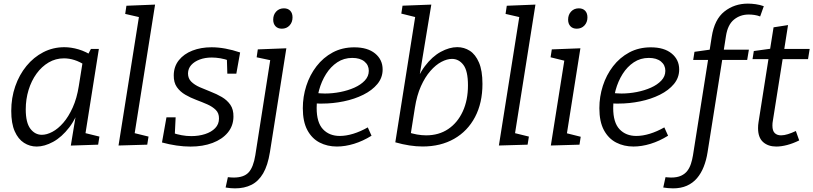

<svg xmlns="http://www.w3.org/2000/svg" viewBox="-20 -797 4473 1056"><path d="M181.9 9Q143.9 9 111.9 -11.5Q79.9 -32 60.9 -75Q41.9 -118 41.9 -187Q41.9 -259 63.9 -322.4Q85.9 -385.7 125.4 -434Q164.9 -482.4 218.3 -509.9Q271.6 -537.4 334 -537.4Q371.3 -537.4 411.9 -525.5Q452.4 -513.7 494.7 -485.7L460.3 -490.4L480 -527.7L523.8 -528L443.8 -23.7L416.7 -72.9L526.8 -45.8L519.8 -1.3L369.5 3.7L402.2 -194.9L425.3 -231.7Q402.3 -150.1 361 -96.4Q319.6 -42.7 272.1 -16.8Q224.6 9 181.9 9ZM210.1 -55.6Q237.4 -55.6 268.4 -72.1Q299.3 -88.5 328.1 -121.7Q356.9 -154.8 379.8 -205.4Q402.8 -256 413.5 -324.3L436.1 -465.6L449.8 -437.2Q418.9 -457.5 389.6 -466.8Q360.3 -476.1 332 -476.1Q286 -476.1 247.6 -453.5Q209.1 -430.8 180.8 -391.7Q152.5 -352.6 137.1 -302Q121.6 -251.3 121.6 -195.4Q121.6 -122.5 147 -89Q172.5 -55.6 210.1 -55.6Z M631.9 3.3 750.2 -742.3 777.3 -695.5 668.6 -720.5 675.3 -765.4 832.9 -771.7 714.6 -25.7 686.8 -72.9 796.9 -45.8 789.8 -1.3Z M1027.6 9.2Q991.1 9.2 950.4 3.3Q909.8 -2.7 870.9 -13.4L895.5 -151.5H946L940.9 -47.4L929.5 -66.1Q953.2 -58.1 979.1 -53.3Q1004.9 -48.4 1031.9 -48.4Q1073.2 -48.4 1107.9 -59.6Q1142.6 -70.7 1163.5 -92.3Q1184.4 -113.9 1184.4 -144.9Q1185 -174.5 1166.8 -192.4Q1148.6 -210.4 1120.2 -223Q1091.8 -235.5 1059.7 -247.5Q1027.6 -259.5 999.2 -276Q970.7 -292.5 952.8 -317.9Q935 -343.3 935.6 -383.3Q936.2 -431.4 963.8 -465.9Q991.4 -500.4 1038.2 -518.7Q1085.1 -537 1143.5 -537Q1180.1 -537 1220 -529.7Q1259.8 -522.4 1300.7 -508.4L1279.8 -391.7H1230.3L1227.7 -477.4L1242.5 -462.6Q1217.3 -472.3 1191.9 -476.5Q1166.6 -480.6 1144.8 -480.6Q1108.2 -480.6 1078.7 -469.7Q1049.3 -458.7 1031.9 -439.5Q1014.6 -420.3 1014 -393.3Q1014 -365.7 1031.8 -348Q1049.7 -330.2 1078.5 -317.5Q1107.2 -304.8 1139.3 -292.4Q1171.4 -280.1 1200.2 -263.3Q1228.9 -246.5 1246.8 -220.9Q1264.7 -195.3 1264 -155Q1263.4 -104.9 1233 -68Q1202.6 -31.1 1149.2 -10.9Q1095.9 9.2 1027.6 9.2Z M1220.9 234.3 1233.3 177.4Q1242.3 178.4 1250.1 178.9Q1258 179.5 1265.3 179.5Q1321.6 179.5 1347.6 151Q1373.6 122.5 1384.2 56.9L1467.9 -476.9L1476.6 -463.8L1391.6 -481.9L1397.9 -525.4L1554.9 -531.4L1464.6 39.8Q1452.9 112.6 1427.4 156.3Q1401.8 200 1363.1 219.5Q1324.4 239 1272.3 239Q1257.6 239 1246 237.7Q1234.3 236.3 1220.9 234.3ZM1530 -639.2Q1508 -639.2 1495.3 -652.7Q1482.6 -666.3 1482.6 -689Q1482.6 -716.1 1499.1 -733.6Q1515.7 -751.2 1541.4 -751.2Q1563.5 -751.2 1576.2 -738Q1588.9 -724.8 1588.9 -701.4Q1588.9 -674.6 1572.5 -656.9Q1556.1 -639.2 1530 -639.2Z M1832.9 8.9Q1780.3 8.9 1737.8 -13.1Q1695.3 -35.1 1670.4 -81.5Q1645.5 -128 1645.5 -201.8Q1645.5 -265.3 1664.7 -325Q1683.9 -384.7 1720.8 -432.6Q1757.6 -480.4 1810 -508.6Q1862.4 -536.7 1928.5 -536.7Q2001.9 -536.7 2043.2 -502.7Q2084.5 -468.7 2084.5 -415Q2084.5 -369.8 2055.7 -335Q2026.8 -300.1 1978.4 -276Q1929.9 -251.8 1870.6 -239.6Q1811.4 -227.3 1750.5 -227.3Q1740.4 -227.3 1730.9 -227.4Q1721.5 -227.6 1712 -228.6L1717.4 -285.6Q1729.2 -284.6 1741.7 -283.6Q1754.2 -282.6 1767.2 -282.6Q1808.7 -282.6 1851.4 -290.9Q1894.1 -299.3 1929.5 -315.1Q1964.9 -331 1986.6 -354.2Q2008.4 -377.5 2008.4 -407.5Q2008.4 -439 1984.3 -458.8Q1960.1 -478.5 1917.5 -478.5Q1871.4 -478.5 1835.1 -454.4Q1798.8 -430.3 1773.4 -390.1Q1748.1 -349.8 1734.8 -301Q1721.6 -252.3 1721.6 -203Q1721.6 -123 1756.5 -86.1Q1791.4 -49.3 1848.7 -49.3Q1883.7 -49.3 1923.1 -61.4Q1962.5 -73.5 2002.8 -96.4L2023.4 -50.6Q1975.8 -21 1927 -6Q1878.2 8.9 1832.9 8.9Z M2154.2 -14.3 2269.6 -742.3 2296.7 -695.1 2187.2 -722.2 2193.9 -765.7 2352.2 -771.7 2280.2 -335.9 2252.8 -297Q2276.4 -379.7 2316.6 -432.8Q2356.7 -486 2404.2 -511.9Q2451.7 -537.7 2494.8 -537.7Q2532.8 -537.7 2564.1 -517.6Q2595.4 -497.4 2614.4 -453Q2633.5 -408.7 2633.5 -335.4Q2633.5 -230.7 2592.6 -153.2Q2551.8 -75.7 2477.7 -33.5Q2403.7 8.7 2304.3 8.7Q2234.6 8.7 2154.2 -14.3ZM2236.6 -44.5 2219.5 -71.6Q2246.8 -61.9 2273.5 -57.2Q2300.1 -52.6 2323.7 -52.6Q2393.7 -52.6 2445.1 -87.2Q2496.5 -121.8 2525.2 -184Q2553.8 -246.1 2553.8 -327.7Q2553.8 -406.9 2528.7 -440Q2503.5 -473.1 2465.9 -473.1Q2438.6 -473.1 2407.5 -456.6Q2376.4 -440.2 2347.1 -406.7Q2317.8 -373.2 2295.2 -323Q2272.6 -272.7 2261.9 -204.4Z M2723.9 3.3 2842.2 -742.3 2869.3 -695.5 2760.6 -720.5 2767.3 -765.4 2924.9 -771.7 2806.6 -25.7 2778.8 -72.9 2888.9 -45.8 2881.8 -1.3Z M3009.6 3.3 3089.9 -502.7 3118.3 -454.8 3008.2 -481.9 3014.9 -525.4 3172.2 -531.4 3091.9 -24.7 3065.8 -71.9 3173.9 -44.8 3167.2 -1.3ZM3152 -639.2Q3130 -639.2 3117.3 -652.7Q3104.6 -666.3 3104.6 -689Q3104.6 -716.1 3121.1 -733.6Q3137.7 -751.2 3163.4 -751.2Q3185.5 -751.2 3198.2 -738Q3210.9 -724.8 3210.9 -701.4Q3210.9 -674.6 3194.5 -656.9Q3178.1 -639.2 3152 -639.2Z M3463.9 8.9Q3411.3 8.9 3368.8 -13.1Q3326.3 -35.1 3301.4 -81.5Q3276.5 -128 3276.5 -201.8Q3276.5 -265.3 3295.7 -325Q3314.9 -384.7 3351.8 -432.6Q3388.6 -480.4 3441 -508.6Q3493.4 -536.7 3559.5 -536.7Q3632.9 -536.7 3674.2 -502.7Q3715.5 -468.7 3715.5 -415Q3715.5 -369.8 3686.7 -335Q3657.8 -300.1 3609.4 -276Q3560.9 -251.8 3501.6 -239.6Q3442.4 -227.3 3381.5 -227.3Q3371.4 -227.3 3361.9 -227.4Q3352.5 -227.6 3343 -228.6L3348.4 -285.6Q3360.2 -284.6 3372.7 -283.6Q3385.2 -282.6 3398.2 -282.6Q3439.7 -282.6 3482.4 -290.9Q3525.1 -299.3 3560.5 -315.1Q3595.9 -331 3617.6 -354.2Q3639.4 -377.5 3639.4 -407.5Q3639.4 -439 3615.3 -458.8Q3591.1 -478.5 3548.5 -478.5Q3502.4 -478.5 3466.1 -454.4Q3429.8 -430.3 3404.4 -390.1Q3379.1 -349.8 3365.8 -301Q3352.6 -252.3 3352.6 -203Q3352.6 -123 3387.5 -86.1Q3422.4 -49.3 3479.7 -49.3Q3514.7 -49.3 3554.1 -61.4Q3593.5 -73.5 3633.8 -96.4L3654.4 -50.6Q3606.8 -21 3558 -6Q3509.2 8.9 3463.9 8.9Z M3681.7 239Q3666.3 239 3652.8 237.5Q3639.3 236 3627.9 234.3L3640.3 177.4Q3645 177.8 3653.2 178.6Q3661.3 179.5 3671.3 179.5Q3704.3 179.5 3725.9 169.5Q3747.6 159.5 3760.4 142.5Q3773.2 125.5 3780.2 103.7Q3787.3 81.9 3791.3 57.6L3876.2 -479.2L3884.2 -467.5H3792.6L3799.6 -512L3894.9 -525.4L3881.2 -510L3894.6 -595.2Q3909.6 -690.6 3964.3 -733.8Q4019 -777.1 4093.1 -777.1Q4113.8 -777.1 4136.5 -773.9Q4159.2 -770.7 4180.9 -763L4160.8 -706.5Q4145.5 -712.5 4129.1 -714.8Q4112.8 -717.1 4097.8 -717.1Q4051.2 -717.1 4016.9 -689.2Q3982.5 -661.2 3972.9 -599.3L3958.9 -510L3949.2 -523.7H4098.9L4089.5 -467.5H3942.5L3953.9 -478.5L3871.6 40.5Q3864.9 83.6 3850.5 120Q3836.2 156.4 3813.3 183.2Q3790.4 210 3757.7 224.5Q3725 239 3681.7 239Z M4375.6 -24.7Q4340.9 -7.7 4308.7 0.7Q4276.5 9 4249.8 9Q4204.7 9 4177 -15.7Q4149.3 -40.4 4149.3 -92.5Q4149.3 -101.5 4149.9 -109Q4150.6 -116.5 4151.9 -124.9L4208.5 -484.5L4217.9 -471.8H4118.9L4126 -516.3L4229.9 -530.7L4213.6 -515L4234.6 -646.7L4314.2 -659.1L4291.6 -515L4283.5 -528H4433.2L4424.2 -471.8H4272.8L4286.5 -484.5L4230.3 -130.2Q4229.3 -126.2 4228.8 -119.7Q4228.3 -113.2 4228.3 -106.2Q4228.3 -77.5 4241.1 -65.1Q4253.9 -52.6 4275.6 -52.6Q4292.9 -52.6 4313.5 -59.1Q4334.2 -65.5 4357.2 -76.5Z"/></svg>

Font: Bitter Thin
Style: Italic
Weight: 100
Italic angle: -9°
Designer: Sol Matas, and Bitter project Authors
Foundry: Sol Matas
Version: Version 2.002